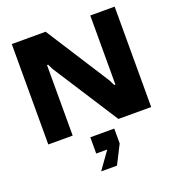

<svg xmlns="http://www.w3.org/2000/svg" viewBox="-175 -871 1213 1310"><g transform="rotate(-20 431.5 -216.5)"><path d="M58 0V-729H304L600 -267L619 -228H628V-729H805V0H567L261 -475L243 -512H235V0ZM334 296 424 170H344V52H518V160L449 296Z"/></g></svg>

Font: Hubot Sans SemiExpanded
Style: Bold
Weight: 700
Width: 6
Designer: Deni Anggara
Foundry: GitHub, Inc., Subsidiary of Microsoft Corporation
Version: Version 2.000